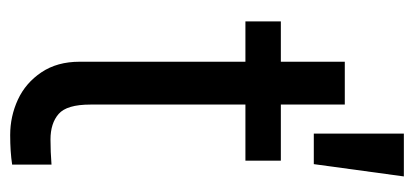

<svg xmlns="http://www.w3.org/2000/svg" viewBox="-240 -574 821 381"><g transform="rotate(90 170.5 -383.5)"><path d="M298.8 -460H187.5V-152.3Q187.5 -105.5 206.1 -89.4Q224.6 -73.2 256.8 -73.2Q281.2 -73.2 306.6 -75.2V2.9Q281.2 6.8 248 6.8Q210.9 6.8 177.7 -8.5Q144.5 -23.9 123.5 -55.2Q102.5 -86.4 102.5 -130.9V-460H22.5V-530.3H102.5V-657.2H187.5V-530.3H298.8ZM245.1 -774.4H330.1L305.7 -595.7H245.1Z"/></g></svg>

Font: Pretendard GOV
Style: Regular
Weight: 400
Designer: Base glyphs from Inter by Rasmus Andersson; Hangeul glyphs from Noto Sans CJK(Source Han Sans) by Jang Soo-young and Kan
Foundry: Kil Hyung-jin
Version: Version 1.309